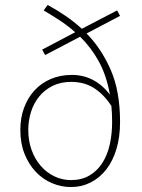

<svg xmlns="http://www.w3.org/2000/svg" viewBox="-20 -742 572 774"><path d="M266 12Q227 12 190 -3.5Q153 -19 124.5 -49Q96 -79 79 -121.5Q62 -164 62 -218Q62 -267 77 -307.5Q92 -348 119 -377.5Q146 -407 184.5 -423.5Q223 -440 270 -440Q361 -440 423 -361Q409 -439 378 -495Q347 -551 303 -594L162 -520L150 -542L283 -612Q254 -638 222 -659Q190 -680 156 -700L172 -722Q209 -702 243.5 -678.5Q278 -655 310 -626L452 -700L464 -678L329 -607Q389 -546 426.5 -460Q464 -374 464 -250Q464 -190 449.5 -141.5Q435 -93 408.5 -59Q382 -25 345.5 -6.5Q309 12 266 12ZM266 -16Q309 -16 340.5 -34.5Q372 -53 392.5 -85Q413 -117 422.5 -159.5Q432 -202 432 -250Q432 -285 429 -315Q409 -345 388.5 -364Q368 -383 347.5 -393.5Q327 -404 307 -408Q287 -412 268 -412Q225 -412 192.5 -396Q160 -380 138 -353Q116 -326 105 -291Q94 -256 94 -218Q94 -174 107.5 -137Q121 -100 144.5 -73Q168 -46 199.5 -31Q231 -16 266 -16Z"/></svg>

Font: TypoPRO Source Sans Pro
Style: Regular
Weight: 200
Designer: Paul D. Hunt
Foundry: Adobe Systems Incorporated
Version: Version 2.020;PS 2.000;hotconv 1.0.86;makeotf.lib2.5.63406